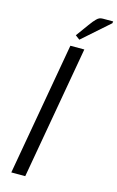

<svg xmlns="http://www.w3.org/2000/svg" viewBox="-146 -1047 675 1104"><g transform="rotate(15 191.5 -495.0)"><path d="M181.6 -791.5H264.6L125 0H42ZM381.3 -979 222.2 -838.4 196.3 -857.9 247.1 -927.7Q248.5 -929.7 251 -933.1Q263.7 -950.2 269.8 -957.8Q275.9 -965.3 285.2 -974.6Q294.4 -983.9 303 -987.1Q311.5 -990.2 322.8 -990.2H383.3Z"/></g></svg>

Font: Resagnicto
Style: Italic
Weight: 500
Italic angle: -10°
Version: Version 0.999